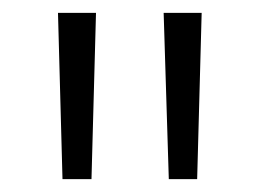

<svg xmlns="http://www.w3.org/2000/svg" viewBox="-20 -734 403 298"><path d="M129 -714 122 -456H77L70 -714ZM293 -714 286 -456H242L234 -714Z"/></svg>

Font: Noto Sans Hebrew Thin Light
Style: Regular
Weight: 300
Version: Version 3.001